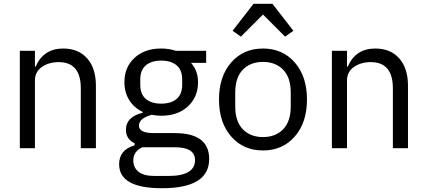

<svg xmlns="http://www.w3.org/2000/svg" viewBox="-20 -785 2261 1017"><path d="M165 0H85V-516H165V-432H169Q210 -528 315 -528Q395 -528 441.5 -476Q488 -424 488 -331V0H408V-317Q408 -456 291 -456Q239 -456 202 -430.5Q165 -405 165 -358Z M1088 57Q1088 212 838 212Q611 212 611 85Q611 8 693 -15V-26Q647 -48 647 -98Q647 -166 736 -188V-192Q690 -214 664.5 -255Q639 -296 639 -350Q639 -429 692.5 -478.5Q746 -528 833 -528Q876 -528 911 -516H1072V-452H992Q1029 -410 1029 -350Q1029 -271 975.5 -221.5Q922 -172 834 -172Q809 -172 784 -177Q716 -159 716 -119Q716 -80 795 -80H905Q1088 -80 1088 57ZM945 -336V-364Q945 -414 915.5 -439Q886 -464 834 -464Q782 -464 752.5 -439Q723 -414 723 -364V-336Q723 -286 752.5 -261Q782 -236 834 -236Q886 -236 915.5 -261Q945 -286 945 -336ZM1013 63Q1013 -5 906 -5H734Q686 17 686 65Q686 102 713.5 124.5Q741 147 798 147H872Q1013 147 1013 63Z M1323 -765H1423L1534 -622L1490 -591L1373 -708L1256 -591L1212 -622ZM1541.5 -62Q1477 12 1373 12Q1269 12 1204.5 -62Q1140 -136 1140 -258Q1140 -380 1204.5 -454Q1269 -528 1373 -528Q1477 -528 1541.5 -454Q1606 -380 1606 -258Q1606 -136 1541.5 -62ZM1520 -221V-295Q1520 -374 1480 -415.5Q1440 -457 1373 -457Q1306 -457 1266 -415.5Q1226 -374 1226 -295V-221Q1226 -142 1266 -100.5Q1306 -59 1373 -59Q1440 -59 1480 -100.5Q1520 -142 1520 -221Z M1818 0H1738V-516H1818V-432H1822Q1863 -528 1968 -528Q2048 -528 2094.5 -476Q2141 -424 2141 -331V0H2061V-317Q2061 -456 1944 -456Q1892 -456 1855 -430.5Q1818 -405 1818 -358Z"/></svg>

Font: Aneliza
Style: Regular
Weight: 400
Designer: Mike Abbink, Paul van der Laan, Pieter van Rosmalen
Foundry: Bold Monday
Version: Version 3.0